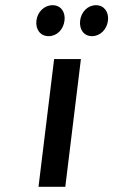

<svg xmlns="http://www.w3.org/2000/svg" viewBox="-20 -718 436 738"><path d="M128 0H231L291 -491H188ZM167 -579C199 -579 224 -605 228 -639C232 -672 214 -698 182 -698C150 -698 124 -672 120 -639C116 -605 135 -579 167 -579ZM334 -579C365 -579 391 -605 395 -639C399 -672 380 -698 349 -698C317 -698 292 -672 288 -639C284 -605 302 -579 334 -579Z"/></svg>

Font: Falling Sky
Style: CondObl
Weight: 400
Designer: Paul D. Hunt
Foundry: Adobe Systems Incorporated
Version: Version 1.02